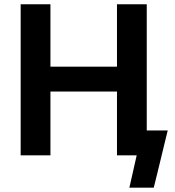

<svg xmlns="http://www.w3.org/2000/svg" viewBox="-20 -733 824 906"><path d="M77.5 0V-713H218V-418.5H532V-713H672.5V-117.5H771.5Q763 -83 754.5 -48.2Q746 -13.5 738 20Q730 52.5 722 86Q713.5 119.5 705.5 152.5H590.5L625 0H532V-301H218V0Z"/></svg>

Font: Heraclito SemiBold
Style: Regular
Weight: 600
Designer: Kostas Bartsokas (font) & Cristiano Sobral (main changes)
Foundry: Kostas Bartsokas (font) & Cristiano Sobral (main changes)
Version: Version 1.00;July 8, 2020;FontCreator 13.0.0.2655 64-bit